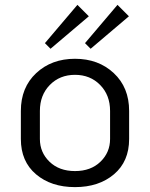

<svg xmlns="http://www.w3.org/2000/svg" viewBox="-20 -761 623 798"><path d="M515.8 -693.3 356.7 -558.3 333.3 -581.7 468.3 -740.8ZM349.2 -693.3 190 -558.3 166.7 -581.7 301.7 -740.8ZM516.7 -300V-183.3Q516.7 -90 453.8 -36.7Q390.8 16.7 291.7 16.7Q192.5 16.7 129.6 -36.7Q66.7 -90 66.7 -183.3V-300Q66.7 -397.5 130.4 -457.1Q194.2 -516.7 291.7 -516.7Q389.2 -516.7 452.9 -457.1Q516.7 -397.5 516.7 -300ZM145.8 -300V-183.3Q145.8 -127.5 185.8 -88.8Q225.8 -50 291.7 -50Q357.5 -50 397.5 -88.8Q437.5 -127.5 437.5 -183.3V-300Q437.5 -365.8 396.2 -407.9Q355 -450 291.7 -450Q228.3 -450 187.1 -407.9Q145.8 -365.8 145.8 -300Z"/></svg>

Font: BoonBaan
Style: Regular
Weight: 400
Designer: Sungsit Sawaiwan
Foundry: FontUni
Version: Version 2.0